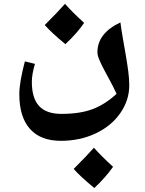

<svg xmlns="http://www.w3.org/2000/svg" viewBox="-20 -390 750 995"><path d="M295.9 339.8Q190.4 339.8 135.3 278.1Q80.1 216.3 80.1 98.1Q80.1 37.1 108.9 -71.8L161.1 -59.1Q145 -4.9 145 34.2Q145 118.7 182.6 159.4Q220.2 200.2 298.8 200.2Q395 200.2 460.4 175.3Q525.9 150.4 584 96.2Q568.4 62 550.8 29.8Q533.2 -2.4 518.6 -30.3Q503.9 -58.1 494.4 -80.8Q484.9 -103.5 484.9 -119.1Q484.9 -217.8 604 -273.9Q609.4 -232.4 617.2 -188.5Q625 -144.5 632.3 -101.8Q639.6 -59.1 644.8 -19.8Q649.9 19.5 649.9 51.8Q649.9 129.9 603 196.8Q556.2 263.7 474.9 301.8Q393.6 339.8 295.9 339.8ZM565.9 474.6Q527.8 528.8 468.8 584.5Q395.5 523.9 361.8 485.4Q432.6 414.6 466.8 375.5Q501 415 565.9 474.6ZM416 -271.5Q380.4 -218.8 318.8 -161.1Q245.6 -221.7 211.9 -260.3Q282.7 -331.1 316.9 -370.1Q357.4 -324.2 416 -271.5Z"/></svg>

Font: Droid Arabic Naskh
Style: Bold
Weight: 700
Designer: Pascal Zoghbi
Foundry: Ascender Corporation
Version: Version 1.00